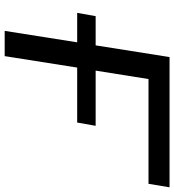

<svg xmlns="http://www.w3.org/2000/svg" viewBox="18 -763 745 821"><g transform="rotate(90 390.5 -352.5)"><path d="M112 0 161 -310H35L49 -389H174L224 -705H781L766 -615H318L282 -389H518L504 -310H269L220 0Z"/></g></svg>

Font: Nunito Sans 10pt Expanded Medium
Style: Italic
Weight: 500
Width: 7
Italic angle: -9°
Designer: Vernon Adams
Foundry: Vernon Adams
Version: Version 3.101;gftools[0.9.27]